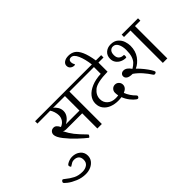

<svg xmlns="http://www.w3.org/2000/svg" viewBox="-478 -1587 2542 2542"><g transform="rotate(-45 793.0 -315.5)"><path d="M687 -606H586V1H502V-283H205Q166 -283 152 -298Q190 -223 232.5 -169Q275 -115 359 -30Q363 -27 363 -22Q363 -14 353.5 -2Q344 10 339 10Q336 10 333 7Q291 -25 218.5 -93Q146 -161 89 -233.5Q32 -306 32 -352Q32 -379 50 -398.5Q68 -418 100 -418Q123 -418 141 -402Q159 -386 175 -354Q219 -370 242.5 -405Q266 -440 266 -481Q266 -514 254.5 -549.5Q243 -585 227 -607L-13 -606V-650H687ZM502 -606 280 -607Q307 -590 328.5 -555Q350 -520 350 -479Q350 -434 322 -396Q294 -358 247 -334H502Z M-328 185Q-328 174 -319 163.5Q-310 153 -300 153Q-295 153 -270 173Q-222 213 -168.5 240.5Q-115 268 -42 268Q10 268 46 242.5Q82 217 82 166Q82 120 57 97.5Q32 75 -10 75Q-33 75 -50 83Q-67 91 -81.5 102Q-96 113 -99 113Q-105 113 -110.5 101.5Q-116 90 -116 79Q-116 70 -98 58Q-80 46 -53 37Q-26 28 0 28Q68 28 114 66Q160 104 160 166Q160 212 134 247Q108 282 64.5 301.5Q21 321 -32 321Q-105 321 -172.5 293Q-240 265 -284 231Q-328 197 -328 185Z M800 -250Q800 -188 843.5 -149Q887 -110 957 -110Q986 -110 1007 -114Q1001 -141 1001 -169Q1001 -201 1023 -223.5Q1045 -246 1077 -246Q1109 -246 1131 -223.5Q1153 -201 1153 -169Q1153 -113 1083 -84Q1098 -45 1122 -9Q1146 27 1172 52Q1180 60 1182.5 64Q1185 68 1185 74Q1185 83 1177.5 92.5Q1170 102 1161 102Q1153 102 1139 93Q1110 73 1075.5 29.5Q1041 -14 1021 -67Q992 -62 957 -62Q894 -62 839 -82.5Q784 -103 750 -146Q716 -189 716 -251Q716 -312 756 -362Q796 -412 870.5 -443.5Q945 -475 1045 -479V-606H661V-650H1224V-606H1129V-435Q930 -432 865 -378Q800 -324 800 -250Z M920 -913Q898 -913 886.5 -901Q875 -889 875 -870Q875 -845 883.5 -829.5Q892 -814 892 -812Q892 -803 876 -803Q846 -803 822.5 -822Q799 -841 799 -875Q799 -908 829.5 -930Q860 -952 911 -952Q966 -952 1006 -926Q1046 -900 1076 -834Q1106 -768 1125 -650H1050Q1036 -761 1003 -837Q970 -913 920 -913Z M1422 -199Q1464 -159 1499.5 -114Q1535 -69 1556 -34.5Q1577 0 1577 10Q1577 19 1568 25Q1559 31 1548 31Q1540 31 1535 27.5Q1530 24 1524 14Q1493 -35 1447 -87.5Q1401 -140 1344 -180H1343Q1286 -180 1258.5 -198Q1231 -216 1231 -246Q1231 -268 1247 -283Q1263 -298 1289 -298Q1342 -298 1389 -229Q1428 -252 1453.5 -278.5Q1479 -305 1493.5 -349.5Q1508 -394 1508 -463Q1508 -531 1484 -576.5Q1460 -622 1414 -622Q1384 -622 1363.5 -599.5Q1343 -577 1343 -531Q1343 -484 1368.5 -461.5Q1394 -439 1436 -439Q1443 -439 1443 -419Q1443 -404 1440.5 -398Q1438 -392 1429 -392Q1391 -392 1355 -408.5Q1319 -425 1296 -456.5Q1273 -488 1273 -531Q1273 -592 1313 -627.5Q1353 -663 1412 -663Q1479 -663 1518 -628.5Q1557 -594 1572 -548Q1587 -502 1587 -463Q1587 -365 1538.5 -297Q1490 -229 1422 -199ZM1608 -650H1914V-606H1813V0H1729V-606H1608Z"/></g></svg>

Font: Kurale
Style: Regular
Weight: 400
Designer: Eduardo Rodriguez Tunni
Foundry: Eduardo Rodriguez Tunni
Version: Version 2.000